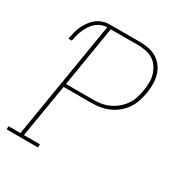

<svg xmlns="http://www.w3.org/2000/svg" viewBox="-171 -863 942 991"><g transform="rotate(30 300.0 -367.5)"><path d="M8 0V-19H79L194 -716Q178 -716 161 -709.5Q144 -703 130 -691Q116 -679 106 -663.5Q96 -648 89 -632Q82 -616 77.5 -599Q73 -582 70 -565H50Q54 -585 58.5 -604.5Q63 -624 71.5 -642.5Q80 -661 92.5 -678.5Q105 -696 121.5 -709Q138 -722 158 -728.5Q178 -735 198 -735H379Q406 -735 432.5 -729.5Q459 -724 480 -710.5Q501 -697 516 -676.5Q531 -656 538 -631Q545 -606 545 -579Q545 -552 541 -525Q536 -499 528 -474Q520 -449 505 -426.5Q490 -404 468.5 -386Q447 -368 422 -357Q397 -346 371.5 -341.5Q346 -337 321 -337H153L100 -19H195V0ZM156 -356H321Q344 -356 367 -360Q390 -364 412.5 -374.5Q435 -385 454.5 -401.5Q474 -418 488 -438.5Q502 -459 509 -482Q516 -505 520 -528Q524 -552 524.5 -576Q525 -600 518.5 -622Q512 -644 499.5 -663Q487 -682 468.5 -694Q450 -706 426.5 -711Q403 -716 379 -716H215Z"/></g></svg>

Font: Iosevka HT Thin Extended
Style: Italic
Weight: 100
Width: 7
Italic angle: -9°
Monospace: yes
Designer: Belleve Invis
Foundry: Belleve Invis
Version: Version 32.3.0; ttfautohint (v1.8.4)